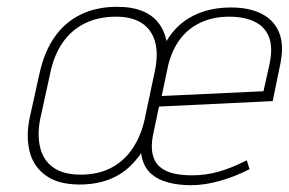

<svg xmlns="http://www.w3.org/2000/svg" viewBox="-20 -532 848 564"><path d="M437 -185 466 -316Q485 -408 449 -460Q413 -512 324 -512Q264 -512 217.5 -489.5Q171 -467 140.5 -423.5Q110 -380 96 -316L67 -185Q56 -131 67 -87Q78 -43 114.5 -16.5Q151 10 214 10Q306 10 362.5 -44Q419 -98 437 -185ZM434 -319 405 -182Q395 -135 370.5 -97.5Q346 -60 307.5 -39.5Q269 -19 217 -19Q166 -19 136.5 -40Q107 -61 98 -98.5Q89 -136 98 -182L128 -319Q139 -371 164.5 -407.5Q190 -444 229.5 -463.5Q269 -483 321 -483Q367 -483 396 -464.5Q425 -446 435.5 -409.5Q446 -373 434 -319ZM429 -133 447 -219 781 -235 803 -342Q815 -398 800.5 -435Q786 -472 749.5 -491Q713 -510 659 -510Q601 -510 556.5 -490Q512 -470 483 -432Q454 -394 442 -339L399 -137Q390 -95 397.5 -66.5Q405 -38 424.5 -21Q444 -4 474 4Q504 12 541 12Q581 12 625.5 -0.5Q670 -13 713 -35L705 -61Q659 -38 621.5 -27.5Q584 -17 544 -17Q514 -17 490 -22.5Q466 -28 450 -41.5Q434 -55 428.5 -78Q423 -101 429 -133ZM772 -345 754 -264 455 -250 474 -340Q485 -385 509 -417Q533 -449 570 -466Q607 -483 653 -483Q697 -483 727.5 -468.5Q758 -454 770 -423.5Q782 -393 772 -345Z"/></svg>

Font: Advent Pro ExtraLight
Style: Italic
Weight: 250
Italic angle: -12°
Version: Version 3.000